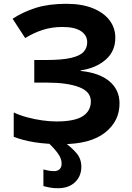

<svg xmlns="http://www.w3.org/2000/svg" viewBox="-20 -744 688 1004"><path d="M583 -546.9Q583 -475.1 531.7 -431.2Q480.5 -387.2 401.9 -376V-373Q499.5 -363.3 552.2 -318.8Q605 -274.4 605 -203.1Q605 -109.4 528.3 -49.8Q451.7 9.8 304.2 9.8Q223.1 9.8 160.4 -0.2Q97.7 -10.3 51.8 -28.8V-155.8Q83 -141.1 121.8 -130.6Q160.6 -120.1 200.7 -114.5Q240.7 -108.9 274.9 -108.9Q369.6 -108.9 412.4 -136.2Q455.1 -163.6 455.1 -213.9Q455.1 -265.1 393.1 -288.6Q331.1 -312 226.1 -312H159.2V-430.2H219.2Q304.2 -430.2 351.3 -441.2Q398.4 -452.1 417.2 -472.9Q436 -493.7 436 -522.9Q436 -559.6 403.3 -581.3Q370.6 -603 306.2 -603Q250.5 -603 202.1 -587.2Q153.8 -571.3 111.8 -544.9L45.9 -646Q101.1 -682.1 168 -703.1Q234.9 -724.1 327.1 -724.1Q407.7 -724.1 464.8 -701.2Q522 -678.2 552.5 -638.4Q583 -598.6 583 -546.9ZM302.2 110.8Q302.2 85.4 283.2 58.8Q264.2 32.2 230 0H317.4Q354 26.9 379.6 56.4Q405.3 85.9 405.3 127.9Q405.3 177.2 372.3 208.7Q339.4 240.2 283.2 240.2Q259.3 240.2 241 236.8Q222.7 233.4 207 229V142.1Q216.8 145 232.2 147.9Q247.6 150.9 263.2 150.9Q280.3 150.9 291.3 141.1Q302.2 131.3 302.2 110.8Z"/></svg>

Font: Open Sans
Style: Bold
Weight: 700
Designer: Monotype Design Team
Foundry: Monotype Imaging Inc.
Version: Version 3.000; ttfautohint (v1.8.4)